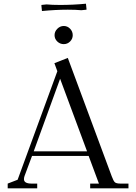

<svg xmlns="http://www.w3.org/2000/svg" viewBox="-20 -1028 740 1048"><path d="M22 0V-25.9L76.2 -46.9L293 -639.2L276.9 -683.1L350.1 -711.9L589.8 -65.9Q599.1 -40.5 606.9 -33.2Q614.7 -25.9 638.2 -25.9H681.2V0H472.2V-25.9H520L463.9 -176.8H154.8L113.8 -66.9Q110.8 -58.1 110.8 -49.8Q110.8 -25.9 152.8 -25.9H183.1V0ZM164.1 -202.1H455.1L308.1 -598.1ZM206.1 -996.1V-1001L233.9 -1003.9Q263.7 -1001 308.1 -1001Q379.4 -1001 449.2 -1007.8L452.1 -980V-975.1L423.8 -972.2Q394 -975.1 350.1 -975.1Q284.2 -975.1 209 -967.8ZM377 -835.9Q377 -815.9 362.5 -801.5Q348.1 -787.1 328.1 -787.1Q307.6 -787.1 292.7 -801.5Q277.8 -815.9 277.8 -835.9Q277.8 -856 293 -871.1Q308.1 -886.2 328.1 -886.2Q348.1 -886.2 362.5 -871.3Q377 -856.4 377 -835.9Z"/></svg>

Font: Dihjauti S
Style: Regular
Weight: 400
Designer: T. Christopher White
Version: Version 3.0.0